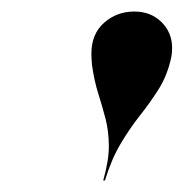

<svg xmlns="http://www.w3.org/2000/svg" viewBox="-20 -780 318 333"><path d="M159 -467Q169 -502 168.8 -527.5Q168.5 -553 163 -574.2Q157.5 -595.5 150.5 -617.5Q143.5 -639.5 139.5 -667.5Q139 -673 138.8 -677.8Q138.5 -682.5 138.5 -687Q138.5 -721 160.5 -740.5Q182.5 -760 213 -760Q241.5 -760 260 -741.8Q278.5 -723.5 278.5 -697Q278.5 -691.5 277.8 -685.5Q277 -679.5 275.5 -674Q268.5 -646 254.2 -623.8Q240 -601.5 222.8 -579.8Q205.5 -558 189.5 -531.2Q173.5 -504.5 162 -467Z"/></svg>

Font: Bodoni Moda 72pt SemiBold
Style: Italic
Weight: 600
Italic angle: -13°
Designer: Owen Earl
Foundry: indestructible type
Version: Version 2.004